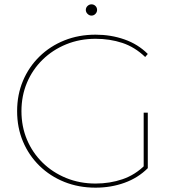

<svg xmlns="http://www.w3.org/2000/svg" viewBox="-20 -863 814 886"><path d="M421 3Q343 3 277 -23.5Q211 -50 162 -98Q113 -146 86 -210Q59 -274 59 -350Q59 -426 86 -490Q113 -554 162 -602Q211 -650 277 -676.5Q343 -703 421 -703Q492 -703 554.5 -681Q617 -659 662 -614L650 -600Q602 -646 544.5 -665Q487 -684 421 -684Q348 -684 285.5 -658.5Q223 -633 176.5 -587.5Q130 -542 104.5 -481.5Q79 -421 79 -350Q79 -279 104.5 -218.5Q130 -158 176.5 -112.5Q223 -67 285.5 -41.5Q348 -16 421 -16Q487 -16 545.5 -36Q604 -56 650 -102L662 -87Q617 -42 554.5 -19.5Q492 3 421 3ZM662 -87 643 -89V-343H662ZM402 -791Q392 -791 384 -799Q376 -807 376 -817Q376 -828 384 -835.5Q392 -843 402 -843Q413 -843 420.5 -835.5Q428 -828 428 -817Q428 -807 420.5 -799Q413 -791 402 -791Z"/></svg>

Font: Montserrat Thin Thin
Style: Regular
Weight: 250
Version: Version 9.000